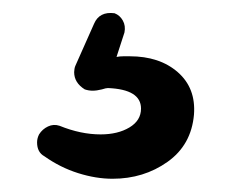

<svg xmlns="http://www.w3.org/2000/svg" viewBox="-20 -58 367 290"><path d="M47 178Q36 172 36 157Q36 151 39 145Q44 137 52.5 133Q61 129 70 132Q102 145 132 145Q158 145 175.5 134.5Q193 124 193 106Q193 77 143 75Q140 75 134 77Q126 79 120 79Q117 79 114 78.5Q111 78 108 77Q92 67 92 51Q92 49 92.5 46Q93 43 94 41L122 -22Q130 -41 153 -38Q161 -35 165.5 -27Q170 -19 168 -9L156 28Q161 27 166.5 27Q172 27 176 27Q221 27 248.5 51Q276 75 273 115Q269 161 233 186.5Q197 212 150 212Q125 212 98 203.5Q71 195 47 178Z"/></svg>

Font: Kiwi Maru Medium
Style: Regular
Weight: 500
Designer: Hiroki-Chan
Version: Version 1.100